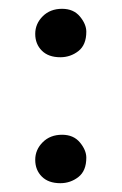

<svg xmlns="http://www.w3.org/2000/svg" viewBox="-20 -441 276 436"><path d="M117 -25Q90 -25 75 -40Q60 -55 60 -78Q60 -101 77 -118Q94 -135 121 -135Q147 -135 161.5 -117.5Q176 -100 176 -83Q176 -53 158 -39Q140 -25 117 -25ZM117 -311Q90 -311 75 -326Q60 -341 60 -364Q60 -387 77 -404Q94 -421 121 -421Q147 -421 161.5 -403.5Q176 -386 176 -369Q176 -339 158 -325Q140 -311 117 -311Z"/></svg>

Font: Vollkorn
Style: Regular
Weight: 400
Designer: Friedrich Althausen
Foundry: Friedrich Althausen
Version: Version 5.001